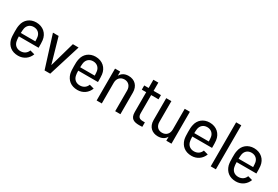

<svg xmlns="http://www.w3.org/2000/svg" viewBox="60 -1668 3831 2644"><g transform="rotate(30 1976.0 -346.0)"><path d="M253 8C340 8 409 -42 439 -121L366 -141C349 -94 309 -64 253 -63C190 -62 148 -100 138 -154C133 -172 132 -197 131 -229H445C445 -283 445 -315 441 -347C429 -446 354 -516 245 -516C147 -516 74 -455 57 -365C50 -335 48 -298 49 -254C49 -206 51 -168 59 -134C84 -48 148 8 253 8ZM131 -283C132 -311 133 -334 136 -352C146 -406 185 -444 246 -444C307 -444 348 -406 357 -352C360 -335 361 -309 362 -283Z M672 0H762L920 -507L829 -508L716 -109L602 -508H512Z M1197 8C1284 8 1353 -42 1383 -121L1310 -141C1293 -94 1253 -64 1197 -63C1134 -62 1092 -100 1082 -154C1077 -172 1076 -197 1075 -229H1389C1389 -283 1389 -315 1385 -347C1373 -446 1298 -516 1189 -516C1091 -516 1018 -455 1001 -365C994 -335 992 -298 993 -254C993 -206 995 -168 1003 -134C1028 -48 1092 8 1197 8ZM1075 -283C1076 -311 1077 -334 1080 -352C1090 -406 1129 -444 1190 -444C1251 -444 1292 -406 1301 -352C1304 -335 1305 -309 1306 -283Z M1500 0H1582V-329C1582 -397 1625 -443 1690 -443C1752 -443 1795 -397 1795 -329V0H1878V-344C1878 -450 1812 -514 1714 -514C1655 -514 1608 -490 1582 -440V-507H1500Z M2177 2C2193 2 2208 1 2226 0V-71H2191C2140 -72 2113 -92 2113 -153V-440H2230V-507H2113V-638H2034V-507H1964V-440H2034V-125C2034 -21 2091 2 2177 2Z M2475 7C2536 7 2582 -17 2608 -63V0H2690V-507H2608V-179C2608 -110 2566 -65 2500 -65C2437 -65 2396 -107 2396 -177V-507H2314V-158C2314 -51 2383 7 2475 7Z M3011 8C3098 8 3167 -42 3197 -121L3124 -141C3107 -94 3067 -64 3011 -63C2948 -62 2906 -100 2896 -154C2891 -172 2890 -197 2889 -229H3203C3203 -283 3203 -315 3199 -347C3187 -446 3112 -516 3003 -516C2905 -516 2832 -455 2815 -365C2808 -335 2806 -298 2807 -254C2807 -206 2809 -168 2817 -134C2842 -48 2906 8 3011 8ZM2889 -283C2890 -311 2891 -334 2894 -352C2904 -406 2943 -444 3004 -444C3065 -444 3106 -406 3115 -352C3118 -335 3119 -309 3120 -283Z M3314 0H3396V-700H3314Z M3716 8C3803 8 3872 -42 3902 -121L3829 -141C3812 -94 3772 -64 3716 -63C3653 -62 3611 -100 3601 -154C3596 -172 3595 -197 3594 -229H3908C3908 -283 3908 -315 3904 -347C3892 -446 3817 -516 3708 -516C3610 -516 3537 -455 3520 -365C3513 -335 3511 -298 3512 -254C3512 -206 3514 -168 3522 -134C3547 -48 3611 8 3716 8ZM3594 -283C3595 -311 3596 -334 3599 -352C3609 -406 3648 -444 3709 -444C3770 -444 3811 -406 3820 -352C3823 -335 3824 -309 3825 -283Z"/></g></svg>

Font: Vanilla Cream Book
Style: Regular
Weight: 400
Designer: Jeremy Tribby, Jinavaṁso
Foundry: Tribby Type
Version: Version 1.422;Glyphs 3.1.2 (3151)